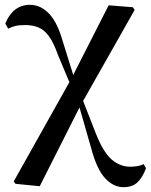

<svg xmlns="http://www.w3.org/2000/svg" viewBox="-20 -561 626 797"><path d="M44 202 37 192 268 -220 221 -332Q203 -383 183.5 -410Q164 -437 140 -447Q116 -457 84 -457Q59 -457 43 -453Q27 -449 14 -442L2 -463Q17 -501 43 -521Q69 -541 104 -541Q147 -541 181 -507Q215 -473 236 -404L284 -250L431 -539L531 -531L539 -520L325 -142L377 -9Q408 70 443 100.5Q478 131 520 131Q536 131 551 128.5Q566 126 576 120L586 137Q573 174 551.5 195Q530 216 492 216Q451 216 416.5 179Q382 142 359 56L310 -115L145 212Z"/></svg>

Font: Early Summer Mincho SemiBold
Style: Regular
Weight: 600
Designer: GuiWonder
Version: Version 1.002